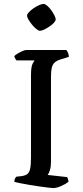

<svg xmlns="http://www.w3.org/2000/svg" viewBox="-20 -959 423 979"><path d="M251 0Q244 0 224.5 -2.5Q205 -5 179.5 -8.5Q154 -12 128.5 -16.5Q103 -21 82.5 -25Q62 -29 53 -32Q53 -40 56 -47Q59 -54 63 -58L90 -61Q110 -64 120 -72Q130 -80 134 -100Q138 -120 138 -158V-574Q138 -618 146 -633.5Q154 -649 156 -651H64Q62 -655 58.5 -659Q55 -663 53 -673Q58 -679 70 -686Q82 -693 94.5 -698.5Q107 -704 113 -704H318Q323 -699 327 -689.5Q331 -680 331 -669L289 -656Q269 -650 258.5 -640Q248 -630 244 -613.5Q240 -597 240 -569V-133Q240 -109 234.5 -91.5Q229 -74 223 -67L322 -56Q324 -54 326.5 -46.5Q329 -39 329 -32Q314 -20 291 -10Q268 0 251 0ZM183 -802Q177 -802 165.5 -811Q154 -820 143.5 -833Q133 -846 125.5 -858.5Q118 -871 118 -880Q118 -887 128 -897.5Q138 -908 152 -917.5Q166 -927 180 -933Q194 -939 202 -939Q210 -939 220.5 -930Q231 -921 240.5 -908Q250 -895 257 -881.5Q264 -868 264 -860Q264 -853 255 -843Q246 -833 232.5 -824Q219 -815 206 -808.5Q193 -802 183 -802Z"/></svg>

Font: Texturina Medium 12pt
Style: Regular
Weight: 400
Version: Version 1.002